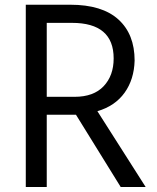

<svg xmlns="http://www.w3.org/2000/svg" viewBox="-20 -751 649 796"><path d="M86.9 24.4V-731.4H271.5Q403.3 -731.4 470.7 -670.4Q538.1 -609.4 538.1 -500Q536.1 -421.9 496.6 -366.7Q457 -311.5 383.8 -290L584 24.4H480.5L294.9 -275.4H173.8V24.4ZM173.8 -349.6H289.1Q368.2 -349.6 409.7 -393.6Q451.2 -437.5 451.2 -508.8Q451.2 -656.2 278.3 -656.2H173.8Z"/></svg>

Font: GenEi M Gothic v2 Regular
Style: Regular
Weight: 400
Version: Version 2.0